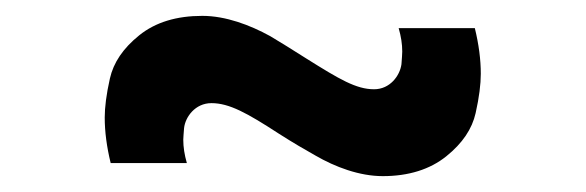

<svg xmlns="http://www.w3.org/2000/svg" viewBox="-20 -436 738 242"><path d="M462.5 -214C495 -214 522 -222.5 542.5 -239C563 -255.5 575 -273.5 579.5 -293.5C584 -313.5 586 -330 586 -343C586 -361 583.5 -380 578.5 -400.5H482.5C485.5 -390 487 -380.5 487 -371C487 -367.5 486.5 -362.5 486 -355C484 -340.5 471.5 -323.5 451.5 -323.5C429 -323.5 408 -336 366.5 -362C348.5 -373.5 333 -383 320.5 -390.5C295 -404.5 264.5 -416 235 -416C202.5 -416 176 -408 155.5 -391.5C135 -375 123 -357 118.5 -337C114 -317 112 -300.5 112 -288C112 -270 114.5 -251 119.5 -230.5H215.5C212.5 -241 211 -250.5 211 -260C211 -262.5 211.5 -267.5 212 -274.5C213.5 -288.5 226 -306 246.5 -306C269 -306 291.5 -293.5 331.5 -267.5C349.5 -256 365 -247 377.5 -240C402.5 -225.5 433 -214 462.5 -214Z"/></svg>

Font: Vela Sans SemBd
Style: Regular
Weight: 600
Designer: Principal design: Mikhail Sharanda - project Manrope.
Design modification: Ravid Balaliev
Foundry: Mikhail Sharanda
Version: Version 1.001